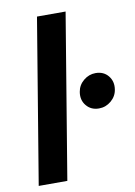

<svg xmlns="http://www.w3.org/2000/svg" viewBox="-83 -782 586 836"><g transform="rotate(-10 210.0 -364.0)"><path d="M266.6 -727.5 146 0H19.5L140.1 -727.5ZM336.9 -286.6Q302.2 -286.6 281.5 -311.5Q260.7 -336.4 266.6 -372.1Q271.5 -401.9 295.2 -421.4Q318.8 -440.9 348.1 -440.9Q383.8 -440.9 404.1 -416Q424.3 -391.1 418.9 -356.4Q414.6 -326.7 390.9 -306.6Q367.2 -286.6 336.9 -286.6Z"/></g></svg>

Font: Inter 18pt SemiBold
Style: Italic
Weight: 600
Italic angle: -9.3988°
Designer: Rasmus Andersson
Foundry: rsms
Version: Version 4.001;git-66647c0bb